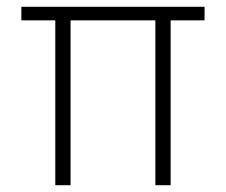

<svg xmlns="http://www.w3.org/2000/svg" viewBox="-20 -546 666 566"><path d="M143 0H188V-486H438V0H483V-486H583V-526H43V-486H143Z"/></svg>

Font: Mluvka ExtraLight
Style: Regular
Weight: 200
Designer: Modified by Jiří Krblich, Original typeface by Gumpita Rahayu
Foundry: Gumpita Rahayu & Jiří Krblich
Version: Version 2.000;Glyphs 3.1.1 (3134)